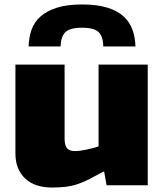

<svg xmlns="http://www.w3.org/2000/svg" viewBox="-20 -829 734 859"><path d="M108 -621Q109 -661 121 -695.5Q133 -730 161 -755Q189 -780 234.5 -794.5Q280 -809 347 -809Q414 -809 459.5 -795Q505 -781 532.5 -756Q560 -731 572.5 -696.5Q585 -662 586 -621H442Q442 -663 422.5 -684Q403 -705 347 -705Q291 -705 271.5 -684Q252 -663 251 -621ZM213 10Q135 10 92 -31Q49 -72 49 -142V-540H269V-208Q269 -179 280 -166Q291 -153 315 -153Q335 -153 364 -159Q393 -165 421 -174V-540H641V0H457L446 -61H442Q406 -41 379.5 -27.5Q353 -14 328 -5.5Q303 3 276 6.5Q249 10 213 10Z"/></svg>

Font: Plata Sans Black
Style: Regular
Weight: 900
Designer: Pablo Impallari, Andres Torresi, & Cristiano Sobral
Foundry: Pablo Impallari, Andres Torresi, & Cristiano Sobral
Version: Version 1.00;December 28, 2019;FontCreator 12.0.0.2547 64-bi